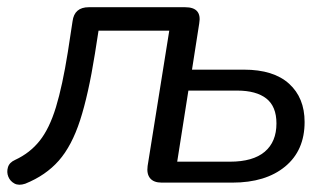

<svg xmlns="http://www.w3.org/2000/svg" viewBox="-28 -506 917 532"><path d="M42 3Q24 9 12 2.5Q0 -4 -5 -16.5Q-10 -29 -6 -42.5Q-2 -56 14 -63Q55 -82 82 -116Q109 -150 127 -209Q145 -268 160 -362L173 -447Q178 -486 218 -486H485Q532 -486 524 -441L504 -313H648Q730 -313 773 -274Q816 -235 816 -168Q816 -89 762 -44.5Q708 0 616 0H420Q398 0 388 -12Q378 -24 381 -46L441 -421H245L235 -357Q217 -244 194 -173Q171 -102 135 -61Q99 -20 42 3ZM463 -58H609Q673 -58 705.5 -85.5Q738 -113 738 -164Q738 -211 710 -233Q682 -255 629 -255H494Z"/></svg>

Font: Nunito
Style: Italic
Weight: 400
Italic angle: -9°
Designer: Vernon Adams
Foundry: Vernon Adams
Version: Version 3.601; ttfautohint (v1.8.2.53-6de2)